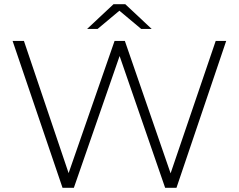

<svg xmlns="http://www.w3.org/2000/svg" viewBox="-20 -895 1138 915"><path d="M1058 -700 821 0H767L550 -628L332 0H278L40 -700H94L307 -70L526 -700H575L793 -69L1008 -700ZM653 -757 549 -844 445 -757H395L521 -875H577L703 -757Z"/></svg>

Font: Idrija Light
Style: Regular
Weight: 300
Designer: Julieta Ulanovsky
Foundry: Julieta Ulanovsky
Version: Version 7.200